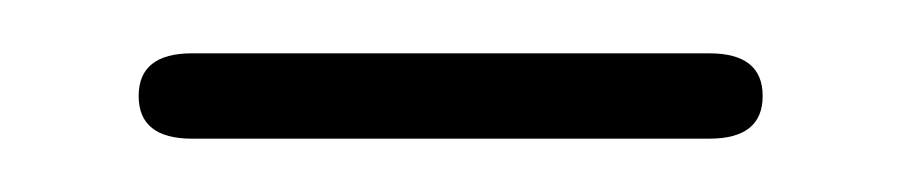

<svg xmlns="http://www.w3.org/2000/svg" viewBox="-20 -707 338 72"><path d="M266 -671Q266 -655 246 -655H52Q32 -655 32 -671Q32 -687 52 -687H246Q266 -687 266 -671Z"/></svg>

Font: Zen Maru Gothic Light
Style: Regular
Weight: 300
Designer: Yoshimichi Ohira
Foundry: Positype
Version: Version 1.001